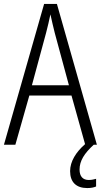

<svg xmlns="http://www.w3.org/2000/svg" viewBox="-20 -828 512 975"><path d="M384 33C384 -11 408 -49 456 -93H472L269 -808H204L0 -93H58L129 -343H343L412 -96C366 -56 336 -8 336 41C336 97 367 127 423 127C442 127 457 124 468 119V80C460 82 447 86 431 86C400 86 384 67 384 33ZM258 -661 330 -395H142L214 -661C222 -693 230 -724 236 -755C242 -725 251 -691 258 -661Z"/></svg>

Font: Noto Sans Kannada UI Condensed Light
Style: Regular
Weight: 300
Width: 3
Designer: Jelle Bosma - Monotype Design Team
Foundry: Monotype Imaging Inc.
Version: Version 2.005